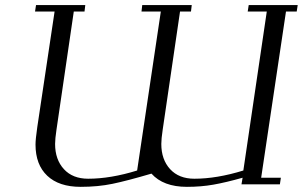

<svg xmlns="http://www.w3.org/2000/svg" viewBox="-20 -722 1186 752"><path d="M117.2 -676.8 121.1 -702.1H314L311 -676.8H269L201.2 -213.9Q195.8 -178.2 195.8 -158.2Q195.8 -97.2 230.2 -59.6Q264.6 -22 325.2 -22Q413.1 -22 517.1 -54.2L609.9 -676.8H534.2L537.1 -702.1H731L728 -676.8H685.1L617.2 -213.9Q611.8 -178.2 611.8 -158.2Q611.8 -97.2 646.2 -59.6Q680.7 -22 741.2 -22Q829.1 -22 933.1 -54.2L1024.9 -676.8H950.2L954.1 -702.1H1146L1142.1 -676.8H1100.1L1002.9 -25.9H1080.1L1076.2 0H925.8L930.2 -25.9Q864.3 -7.3 815.9 1.2Q767.6 9.8 711.9 9.8Q619.6 9.8 573.2 -42Q477.1 -13.7 420.4 -2Q363.8 9.8 295.9 9.8Q210.9 9.8 165 -33.7Q119.1 -77.1 119.1 -155.8Q119.1 -176.3 126 -224.1L193.8 -676.8Z"/></svg>

Font: Dehuti
Style: Italic
Weight: 400
Version: Version 1.2